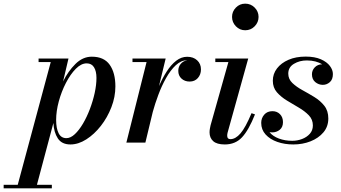

<svg xmlns="http://www.w3.org/2000/svg" viewBox="-126 -780 1866 1050"><path d="M-106 230.5H-29L151.5 -440.5H85V-460H248.5L219 -334.5Q246.5 -390.5 286.5 -430.2Q326.5 -470 376 -470Q442.5 -470 473.8 -426Q505 -382 505 -307.5Q505 -250 483.2 -193.8Q461.5 -137.5 425.5 -91.5Q389.5 -45.5 346 -17.8Q302.5 10 259 10Q212 10 190.2 -23.2Q168.5 -56.5 166 -107.5L76 230.5H157.5V250H-106ZM181 -124Q181 -78.5 194.5 -51.5Q208 -24.5 237 -24.5Q260 -24.5 283.2 -46.2Q306.5 -68 327.8 -104Q349 -140 365.5 -183.5Q382 -227 391.8 -271.5Q401.5 -316 401.5 -353.5Q401.5 -390.5 388.2 -412Q375 -433.5 348 -433.5Q318 -433.5 288.5 -403.8Q259 -374 234.5 -326.5Q210 -279 195.5 -225.5Q181 -172 181 -124Z M675.5 -440.5H598.5V-460H780L743.5 -309Q762.5 -353 786 -389.5Q809.5 -426 837.5 -447.8Q865.5 -469.5 897.5 -469.5Q931.5 -469.5 952.2 -450.2Q973 -431 973 -400.5Q973 -372.5 956 -353.2Q939 -334 911 -334Q884.5 -334 866.8 -350Q849 -366 849 -392.5Q849 -414.5 862.2 -430.5Q875.5 -446.5 898 -450.5H897.5Q864.5 -450.5 835.5 -423.5Q806.5 -396.5 782.2 -353.2Q758 -310 739.8 -261Q721.5 -212 709.5 -168L669 0H565Z M1143 -687.5Q1143 -717 1164 -738.5Q1185 -760 1215 -760Q1245.5 -760 1266.8 -738.5Q1288 -717 1288 -687.5Q1288 -658 1266.8 -636.2Q1245.5 -614.5 1215 -614.5Q1185 -614.5 1164 -636.2Q1143 -658 1143 -687.5ZM1268.5 -154.5Q1234 -68 1197.5 -29Q1161 10 1103.5 10Q1060 10 1040 -8Q1020 -26 1020 -56Q1020 -66.5 1021.8 -76.2Q1023.5 -86 1025.5 -94.5L1123 -440.5H1051.5V-460H1231.5L1118.5 -54Q1116.5 -46 1116.5 -37.5Q1116.5 -19 1134 -19Q1162 -19 1189.2 -50.5Q1216.5 -82 1249.5 -161Z M1669.5 -132Q1669.5 -88 1642.8 -56.2Q1616 -24.5 1572.5 -7.2Q1529 10 1478 10Q1430.5 10 1390.5 -4Q1350.5 -18 1326.5 -44.5Q1302.5 -71 1302.5 -108Q1302.5 -134 1319 -153Q1335.5 -172 1364 -172Q1389 -172 1405.2 -155.5Q1421.5 -139 1421.5 -112Q1421.5 -84.5 1403.8 -70.2Q1386 -56 1362.5 -56Q1355 -56 1348 -57Q1366.5 -34.5 1399.5 -22.2Q1432.5 -10 1472.5 -10Q1500 -10 1525.8 -19.8Q1551.5 -29.5 1568.2 -48.2Q1585 -67 1585 -94Q1585 -126.5 1562.8 -149.5Q1540.5 -172.5 1508 -191.5Q1475.5 -210.5 1443 -230.2Q1410.5 -250 1388.2 -275.5Q1366 -301 1366 -338.5Q1366 -376 1388.8 -405.8Q1411.5 -435.5 1451.8 -453Q1492 -470.5 1545.5 -470.5Q1595.5 -470.5 1628.8 -455.8Q1662 -441 1678.2 -419.2Q1694.5 -397.5 1694.5 -375Q1694.5 -345.5 1677.8 -330.8Q1661 -316 1639.5 -316Q1616.5 -316 1598.2 -331Q1580 -346 1580 -374Q1580 -395.5 1595.5 -411.8Q1611 -428 1636 -428.5Q1620.5 -438 1599.2 -443.8Q1578 -449.5 1551.5 -449.5Q1512.5 -449.5 1481.5 -431Q1450.5 -412.5 1450.5 -377.5Q1450.5 -347.5 1472.8 -326.2Q1495 -305 1527.5 -287.2Q1560 -269.5 1592.8 -249.5Q1625.5 -229.5 1647.5 -201.8Q1669.5 -174 1669.5 -132Z"/></svg>

Font: Bodoni* 11pt Medium
Style: Italic
Weight: 500
Italic angle: -13°
Version: Version 2.3